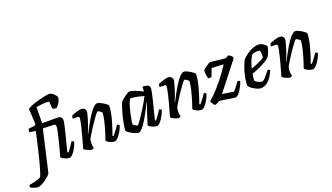

<svg xmlns="http://www.w3.org/2000/svg" viewBox="-252 -1444 3958 2288"><g transform="rotate(-20 1726.5 -300.0)"><path d="M-170 168Q-170 160 -167.5 150.5Q-165 141 -163 139Q-129 134 -86 123.5Q-43 113 -15 97Q-8 85 1.5 56.5Q11 28 22 -10Q33 -48 44 -90Q55 -132 64 -171Q72 -202 81.5 -244Q91 -286 100.5 -327.5Q110 -369 117 -399.5Q124 -430 126 -439L48 -451Q48 -478 54 -493L126 -501Q137 -503 141.5 -507.5Q146 -512 149 -524L139 -713Q156 -727 186.5 -740Q217 -753 253 -763.5Q289 -774 323.5 -782.5Q358 -791 384.5 -795.5Q411 -800 423 -800Q444 -800 464.5 -785Q485 -770 499 -752.5Q513 -735 514 -726Q509 -688 491 -659.5Q473 -631 453 -611Q433 -611 420.5 -614.5Q408 -618 403 -622L395 -714Q363 -719 317 -715Q271 -711 231 -703L228 -500H419Q480 -500 480 -448Q480 -432 471.5 -391.5Q463 -351 443.5 -274Q424 -197 392 -73L403 -66Q413 -76 428 -96Q443 -116 458 -138Q473 -160 483 -177Q492 -177 500.5 -172.5Q509 -168 512 -163Q506 -142 493.5 -114.5Q481 -87 464 -60.5Q447 -34 429 -17Q411 0 395 0Q376 0 353 -8.5Q330 -17 312.5 -28Q295 -39 292 -45Q296 -57 305.5 -92Q315 -127 327 -173.5Q339 -220 350.5 -267.5Q362 -315 369.5 -352.5Q377 -390 377 -406Q377 -422 370 -428Q363 -434 345 -435L215 -439L94 87Q88 99 68 117.5Q48 136 21 155Q-6 174 -33 187Q-60 200 -79 200Q-87 200 -106.5 195Q-126 190 -145 182.5Q-164 175 -170 168Z M682 0Q669 0 646 -8.5Q623 -17 604 -27.5Q585 -38 583 -45Q589 -66 600 -105Q611 -144 624 -191.5Q637 -239 649 -288Q659 -327 665.5 -362Q672 -397 672 -406Q672 -418 664.5 -422Q657 -426 642 -426H589Q589 -436 591.5 -446.5Q594 -457 597 -464Q612 -471 635.5 -479.5Q659 -488 682 -494Q705 -500 718 -500Q746 -500 762 -486.5Q778 -473 778 -449Q778 -439 771.5 -413.5Q765 -388 755 -355.5Q745 -323 734 -290.5Q723 -258 713 -233Q703 -208 698 -199L702 -195Q719 -229 740.5 -269.5Q762 -310 786 -350.5Q810 -391 834.5 -425Q859 -459 881.5 -479.5Q904 -500 922 -500Q937 -500 958 -491Q979 -482 1000 -469Q1021 -456 1035.5 -443.5Q1050 -431 1051 -425Q1051 -388 1043 -343Q1035 -298 1022.5 -253Q1010 -208 997.5 -169Q985 -130 975.5 -104Q966 -78 964 -73L976 -66Q986 -76 1001.5 -96Q1017 -116 1033 -138Q1049 -160 1060 -177Q1069 -177 1077.5 -172Q1086 -167 1088 -163Q1083 -142 1069.5 -114.5Q1056 -87 1038.5 -60.5Q1021 -34 1002 -17Q983 0 968 0Q947 0 924.5 -8.5Q902 -17 885 -28Q868 -39 866 -47Q871 -60 883 -95Q895 -130 909 -178Q923 -226 934.5 -277Q946 -328 949 -371Q940 -385 922.5 -396Q905 -407 897 -407Q892 -407 876 -387Q860 -367 837 -335Q814 -303 789.5 -265.5Q765 -228 743 -192.5Q721 -157 706 -130Q697 -101 697 -70Q697 -56 699.5 -42.5Q702 -29 706 -15Q703 -11 696.5 -6.5Q690 -2 682 0Z M1273 0Q1257 0 1233.5 -9Q1210 -18 1187 -31Q1164 -44 1148 -56.5Q1132 -69 1130 -75Q1131 -112 1138.5 -156Q1146 -200 1157 -244Q1168 -288 1179.5 -325Q1191 -362 1200 -386.5Q1209 -411 1212 -415Q1217 -422 1233 -435.5Q1249 -449 1269 -464Q1289 -479 1307 -489.5Q1325 -500 1335 -500Q1363 -500 1408 -481.5Q1453 -463 1497 -440L1501 -500Q1549 -500 1569.5 -487.5Q1590 -475 1590 -449Q1590 -423 1566 -324.5Q1542 -226 1503 -73L1514 -66Q1524 -77 1538.5 -96Q1553 -115 1567.5 -137Q1582 -159 1593 -177Q1602 -177 1610.5 -172.5Q1619 -168 1622 -163Q1616 -142 1603 -114.5Q1590 -87 1572.5 -60.5Q1555 -34 1537 -17Q1519 0 1503 0Q1484 0 1461 -8.5Q1438 -17 1420.5 -27.5Q1403 -38 1400 -45L1453 -212Q1463 -240 1470.5 -261Q1478 -282 1486 -301L1481 -304Q1464 -270 1442.5 -229Q1421 -188 1398 -147.5Q1375 -107 1352 -73.5Q1329 -40 1308.5 -20Q1288 0 1273 0ZM1289 -86Q1294 -86 1312.5 -110Q1331 -134 1356 -171Q1381 -208 1406.5 -250Q1432 -292 1453.5 -328.5Q1475 -365 1485 -387Q1434 -403 1392 -410.5Q1350 -418 1316 -419Q1305 -407 1293.5 -377Q1282 -347 1272 -308.5Q1262 -270 1253.5 -231Q1245 -192 1240 -162Q1235 -132 1235 -120Q1245 -108 1262.5 -97Q1280 -86 1289 -86Z M1783 0Q1770 0 1747 -8.5Q1724 -17 1705 -27.5Q1686 -38 1684 -45Q1690 -66 1701 -105Q1712 -144 1725 -191.5Q1738 -239 1750 -288Q1760 -327 1766.5 -362Q1773 -397 1773 -406Q1773 -418 1765.5 -422Q1758 -426 1743 -426H1690Q1690 -436 1692.5 -446.5Q1695 -457 1698 -464Q1713 -471 1736.5 -479.5Q1760 -488 1783 -494Q1806 -500 1819 -500Q1847 -500 1863 -486.5Q1879 -473 1879 -449Q1879 -439 1872.5 -413.5Q1866 -388 1856 -355.5Q1846 -323 1835 -290.5Q1824 -258 1814 -233Q1804 -208 1799 -199L1803 -195Q1820 -229 1841.5 -269.5Q1863 -310 1887 -350.5Q1911 -391 1935.5 -425Q1960 -459 1982.5 -479.5Q2005 -500 2023 -500Q2038 -500 2059 -491Q2080 -482 2101 -469Q2122 -456 2136.5 -443.5Q2151 -431 2152 -425Q2152 -388 2144 -343Q2136 -298 2123.5 -253Q2111 -208 2098.5 -169Q2086 -130 2076.5 -104Q2067 -78 2065 -73L2077 -66Q2087 -76 2102.5 -96Q2118 -116 2134 -138Q2150 -160 2161 -177Q2170 -177 2178.5 -172Q2187 -167 2189 -163Q2184 -142 2170.5 -114.5Q2157 -87 2139.5 -60.5Q2122 -34 2103 -17Q2084 0 2069 0Q2048 0 2025.5 -8.5Q2003 -17 1986 -28Q1969 -39 1967 -47Q1972 -60 1984 -95Q1996 -130 2010 -178Q2024 -226 2035.5 -277Q2047 -328 2050 -371Q2041 -385 2023.5 -396Q2006 -407 1998 -407Q1993 -407 1977 -387Q1961 -367 1938 -335Q1915 -303 1890.5 -265.5Q1866 -228 1844 -192.5Q1822 -157 1807 -130Q1798 -101 1798 -70Q1798 -56 1800.5 -42.5Q1803 -29 1807 -15Q1804 -11 1797.5 -6.5Q1791 -2 1783 0Z M2243 0Q2236 0 2226 -12Q2216 -24 2208 -39Q2200 -54 2200 -63Q2240 -95 2282 -139.5Q2324 -184 2365 -233.5Q2406 -283 2441 -331.5Q2476 -380 2501 -419L2351 -428L2314 -329Q2301 -324 2272 -324Q2266 -341 2261.5 -370Q2257 -399 2257 -427Q2260 -435 2273.5 -447Q2287 -459 2305 -471Q2323 -483 2338 -491.5Q2353 -500 2358 -500Q2365 -500 2390.5 -497Q2416 -494 2447.5 -490Q2479 -486 2507 -483Q2535 -480 2547 -480Q2554 -480 2568.5 -490Q2583 -500 2588 -500Q2592 -500 2604 -494Q2616 -488 2626.5 -476Q2637 -464 2638 -447L2361 -94L2507 -72Q2514 -79 2530.5 -100Q2547 -121 2564 -143Q2581 -165 2589 -177Q2598 -177 2606 -172.5Q2614 -168 2617 -163Q2614 -148 2601.5 -121Q2589 -94 2572 -66Q2555 -38 2536 -19Q2517 0 2501 0Q2488 0 2460.5 -4Q2433 -8 2401 -13.5Q2369 -19 2341.5 -23Q2314 -27 2301 -27Q2286 -18 2267.5 -9Q2249 0 2243 0Z M2818 0Q2803 0 2774.5 -12Q2746 -24 2718 -43.5Q2690 -63 2678 -84Q2678 -129 2686.5 -176.5Q2695 -224 2708.5 -267Q2722 -310 2736 -343.5Q2750 -377 2761 -394Q2771 -405 2792.5 -422.5Q2814 -440 2843 -458Q2872 -476 2906 -488Q2940 -500 2975 -500Q2990 -500 3011.5 -489Q3033 -478 3049 -464Q3065 -450 3066 -441Q3062 -409 3047.5 -373.5Q3033 -338 3019 -318Q3001 -299 2963 -276.5Q2925 -254 2878.5 -233Q2832 -212 2787 -197Q2781 -164 2778.5 -145.5Q2776 -127 2776 -112Q2782 -102 2798 -92.5Q2814 -83 2832 -76.5Q2850 -70 2861 -70Q2878 -70 2904.5 -99Q2931 -128 2971 -179Q2980 -179 2988 -173.5Q2996 -168 2998 -163Q2985 -130 2961 -92Q2937 -54 2901.5 -27Q2866 0 2818 0ZM2798 -257Q2850 -275 2895 -295Q2940 -315 2968 -336Q2970 -356 2970 -374Q2970 -388 2968.5 -402Q2967 -416 2963 -427Q2949 -430 2930 -430Q2897 -430 2864 -417Q2840 -384 2824 -341Q2808 -298 2798 -257Z M3196 0Q3183 0 3160 -8.5Q3137 -17 3118 -27.5Q3099 -38 3097 -45Q3103 -66 3114 -105Q3125 -144 3138 -191.5Q3151 -239 3163 -288Q3173 -327 3179.5 -362Q3186 -397 3186 -406Q3186 -418 3178.5 -422Q3171 -426 3156 -426H3103Q3103 -436 3105.5 -446.5Q3108 -457 3111 -464Q3126 -471 3149.5 -479.5Q3173 -488 3196 -494Q3219 -500 3232 -500Q3260 -500 3276 -486.5Q3292 -473 3292 -449Q3292 -439 3285.5 -413.5Q3279 -388 3269 -355.5Q3259 -323 3248 -290.5Q3237 -258 3227 -233Q3217 -208 3212 -199L3216 -195Q3233 -229 3254.5 -269.5Q3276 -310 3300 -350.5Q3324 -391 3348.5 -425Q3373 -459 3395.5 -479.5Q3418 -500 3436 -500Q3451 -500 3472 -491Q3493 -482 3514 -469Q3535 -456 3549.5 -443.5Q3564 -431 3565 -425Q3565 -388 3557 -343Q3549 -298 3536.5 -253Q3524 -208 3511.5 -169Q3499 -130 3489.5 -104Q3480 -78 3478 -73L3490 -66Q3500 -76 3515.5 -96Q3531 -116 3547 -138Q3563 -160 3574 -177Q3583 -177 3591.5 -172Q3600 -167 3602 -163Q3597 -142 3583.5 -114.5Q3570 -87 3552.5 -60.5Q3535 -34 3516 -17Q3497 0 3482 0Q3461 0 3438.5 -8.5Q3416 -17 3399 -28Q3382 -39 3380 -47Q3385 -60 3397 -95Q3409 -130 3423 -178Q3437 -226 3448.5 -277Q3460 -328 3463 -371Q3454 -385 3436.5 -396Q3419 -407 3411 -407Q3406 -407 3390 -387Q3374 -367 3351 -335Q3328 -303 3303.5 -265.5Q3279 -228 3257 -192.5Q3235 -157 3220 -130Q3211 -101 3211 -70Q3211 -56 3213.5 -42.5Q3216 -29 3220 -15Q3217 -11 3210.5 -6.5Q3204 -2 3196 0Z"/></g></svg>

Font: Texturina SemiBold
Style: Italic
Weight: 600
Italic angle: -11°
Designer: Guillermo Torres Carreño
Foundry: Omnibus-Type
Version: Version 1.002; ttfautohint (v1.8.3)